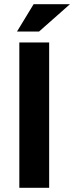

<svg xmlns="http://www.w3.org/2000/svg" viewBox="-20 -894 353 914"><path d="M72 0H214V-692H72ZM61 -744H166L313 -874H140Z"/></svg>

Font: Ronzino
Style: Bold
Weight: 700
Designer: Nunzio Mazzaferro
Foundry: Collletttivo
Version: Version 1.000;Glyphs 3.3 (3337)